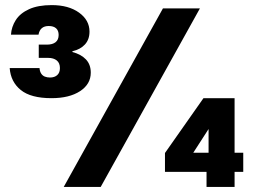

<svg xmlns="http://www.w3.org/2000/svg" viewBox="-20 -733 998 753"><path d="M182 -348Q101 -348 61.5 -380Q22 -412 18 -466H135Q136 -453 141.5 -444.5Q147 -436 156 -432.5Q165 -429 176 -429Q194 -429 204.5 -438.5Q215 -448 215 -466Q215 -486 202.5 -496Q190 -506 169 -506H132V-558H164Q186 -558 198 -567.5Q210 -577 210 -596Q210 -613 200 -622Q190 -631 171 -631Q154 -631 144 -622.5Q134 -614 131 -597H23Q25 -628 42 -654.5Q59 -681 94 -697Q129 -713 183 -713Q249 -713 290 -683.5Q331 -654 331 -609Q331 -578 313 -558.5Q295 -539 264 -532V-529Q298 -520 317 -500Q336 -480 336 -448Q336 -403 294 -375.5Q252 -348 182 -348ZM230 0 619 -700H764L375 0ZM790 0V-59H627V-133L778 -348H900V-134H934V-59H900V0ZM738 -134H798V-227Z"/></svg>

Font: DM Sans 16pt Black
Style: Regular
Weight: 900
Version: Version 4.004;gftools[0.9.30]